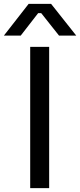

<svg xmlns="http://www.w3.org/2000/svg" viewBox="-48 -972 414 992"><path d="M108 -730H206V0H108ZM100 -952H216L346 -788H257L165 -904H149L59 -788H-28Z"/></svg>

Font: Sora-SIA
Style: Regular
Weight: 400
Designer: Jonathan Barnbrook, Julián Moncada
Foundry: Barnbrook Fonts
Version: Version 2.000